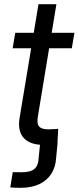

<svg xmlns="http://www.w3.org/2000/svg" viewBox="-20 -685 373 911"><path d="M28.8 204.1 40.5 131.8Q48.3 131.8 61.8 132.1Q75.2 132.3 82 132.3Q124.5 132.3 143.3 116.5Q162.1 100.6 163.1 66.4L170.9 -7.8H253.4L246.1 66.4Q243.7 107.9 223.6 139.4Q203.6 170.9 167 188.5Q130.4 206.1 78.1 206.1Q61.5 206.1 49.3 205.6Q37.1 205.1 28.8 204.1ZM333 -529.3 320.8 -456.1H40L52.2 -529.3ZM162.6 -665H247.6L159.7 -132.3Q153.8 -99.1 165.3 -85.2Q176.8 -71.3 209.5 -71.3Q219.2 -71.3 232.4 -72.3Q245.6 -73.2 256.3 -73.7L252.4 -1.5Q239.3 0.5 223.1 1.7Q207 2.9 191.9 2.9Q123 2.9 93 -29.8Q63 -62.5 72.8 -124.5Z"/></svg>

Font: Inter 24pt
Style: Italic
Weight: 400
Italic angle: -9.3988°
Designer: Rasmus Andersson
Foundry: rsms
Version: Version 4.001;git-66647c0bb